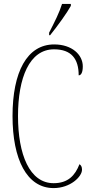

<svg xmlns="http://www.w3.org/2000/svg" viewBox="-20 -951 467 981"><path d="M231 -784V-771H236C274 -818 323 -886 342 -921V-931H297C283 -886 261 -843 231 -784ZM254 10C339 10 399 -48 399 -84C399 -99 394 -107 386 -112C364 -55 328 -15 254 -15C131 -15 72 -162 72 -358C72 -553 130 -699 256 -699C345 -699 382 -650 382 -566C395 -566 403 -582 403 -612C403 -671 348 -724 257 -724C118 -724 44 -583 44 -358C44 -137 117 10 254 10Z"/></svg>

Font: Noto Serif Armenian ExtraCondensed Thin
Style: Regular
Weight: 100
Width: 2
Designer: Monotype Design Team
Foundry: Monotype Imaging Inc.
Version: Version 2.008